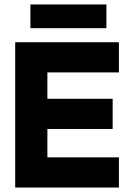

<svg xmlns="http://www.w3.org/2000/svg" viewBox="-20 -839 590 859"><path d="M116 -819H456V-713H116ZM512 -650V-515H192V-397H484V-262H192V-135H512V0H48V-650Z"/></svg>

Font: Overused Grotesk
Style: Bold
Weight: 700
Version: Version 0.003